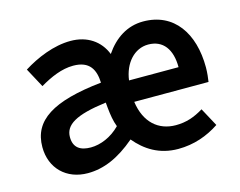

<svg xmlns="http://www.w3.org/2000/svg" viewBox="-78 -621 936 749"><g transform="rotate(-15 390.0 -246.0)"><path d="M192 12C256 12 318 -14 386 -72C426 -24 480 12 557 12C620 12 676 -8 724 -40L684 -114C648 -92 614 -80 572 -80C502 -80 450 -124 438 -210H738C740 -222 743 -246 743 -268C743 -405 677 -504 552 -504C488 -504 436 -470 398 -414C376 -470 326 -504 259 -504C191 -504 120 -474 66 -440L108 -362C152 -388 198 -408 244 -408C311 -408 330 -368 332 -316C134 -295 46 -240 46 -132C46 -46 106 12 192 12ZM229 -82C188 -82 160 -98 160 -142C160 -191 205 -220 330 -236L332 -214C335 -185 339 -159 348 -136C313 -100 268 -82 229 -82ZM440 -296C449 -364 492 -412 548 -412C608 -412 640 -368 640 -296Z"/></g></svg>

Font: Source Sans Pro Semibold
Style: Regular
Weight: 600
Designer: Paul D. Hunt
Foundry: Adobe Systems Incorporated
Version: Version 3.006;hotconv 1.0.111;makeotfexe 2.5.65597